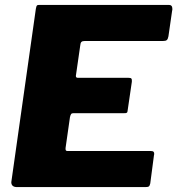

<svg xmlns="http://www.w3.org/2000/svg" viewBox="-20 -762 722 782"><path d="M26 -20C26 -7 34 0 49 0H572C587 0 589 -3 592 -15L607 -129C608 -132 608 -134 608 -136C608 -142 606 -147 594 -147H254C249 -147 247 -150 247 -155V-159L265 -285C268 -297 270 -301 279 -301H485C497 -301 499 -302 500 -313L517 -429C517 -431 517 -432 517 -434C517 -441 516 -445 504 -445H301C292 -445 289 -446 289 -453L307 -578C308 -591 313 -595 325 -595H643C659 -595 663 -599 666 -614L681 -718C682 -720 682 -723 682 -726C682 -737 677 -742 668 -742H142C130 -742 129 -741 126 -726Z"/></svg>

Font: Libre Franklin ExtraBold
Style: Italic
Weight: 800
Italic angle: -8°
Designer: Pablo Impallari, Rodrigo Fuenzalida
Foundry: Impallari Type
Version: Version 1.002; ttfautohint (v1.5)